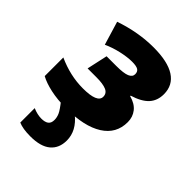

<svg xmlns="http://www.w3.org/2000/svg" viewBox="-233 -677 1047 1047"><g transform="rotate(45 291.0 -153.5)"><path d="M252.9 -347.2Q309.6 -347.2 333.7 -357.4Q357.9 -367.7 357.9 -388.2Q357.9 -408.2 344.2 -416.5Q330.6 -424.8 297.9 -424.8Q262.2 -424.8 214.6 -414.1Q167 -403.3 127 -384.8L85.9 -521Q208.5 -563 325.2 -563Q434.6 -563 490.2 -527.1Q545.9 -491.2 545.9 -421.9Q545.9 -372.1 516.4 -339.8Q486.8 -307.6 422.9 -288.1V-284.2Q468.8 -272 491.5 -243.2Q514.2 -214.4 514.2 -174.8Q514.2 -85.9 438.5 -38.1Q362.8 9.8 224.1 9.8Q155.3 9.8 102.3 -2Q49.3 -13.7 16.1 -32.2V-175.8Q112.3 -131.8 210.9 -131.8Q321.8 -131.8 321.8 -178.2Q321.8 -205.1 296.1 -216.1Q270.5 -227.1 220.2 -227.1H151.9L178.2 -347.2ZM167 145Q194.3 145 208.7 134.5Q223.1 124 223.1 99.1Q223.1 79.6 214.6 60.1Q206.1 40.5 173.8 0H279.8Q350.1 56.2 350.1 130.9Q350.1 190.4 311 223.1Q272 255.9 192.9 255.9Q134.8 255.9 101.1 241.2V129.9Q136.2 145 167 145Z"/></g></svg>

Font: Open Sans Extrabold
Style: Italic
Weight: 800
Italic angle: -12°
Foundry: Ascender Corporation
Version: Version 1.10